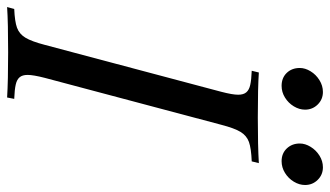

<svg xmlns="http://www.w3.org/2000/svg" viewBox="-247 -714 928 540"><g transform="rotate(90 217.0 -444.0)"><path d="M0 0ZM205.6 -888.2Q226.6 -888.2 241 -873.5Q255.4 -858.9 255.4 -837.9Q255.4 -821.8 246.1 -806.4Q236.8 -791 221.4 -781.5Q206.1 -772 188.5 -772Q166 -772 152.1 -786.4Q138.2 -800.8 138.2 -823.2Q138.2 -838.4 147.5 -853.5Q156.7 -868.7 172.4 -878.4Q188 -888.2 205.6 -888.2ZM417.5 -888.2Q438.5 -888.2 452.9 -873.5Q467.3 -858.9 467.3 -837.9Q467.3 -821.8 458 -806.4Q448.7 -791 433.3 -781.5Q418 -772 400.4 -772Q378.4 -772 364.5 -786.6Q350.6 -801.3 350.6 -823.2Q350.6 -838.4 359.9 -853.5Q369.1 -868.7 384.5 -878.4Q399.9 -888.2 417.5 -888.2ZM157.7 -57.6Q157.7 -43 164.3 -35.2Q170.9 -27.3 185.1 -24.2Q199.2 -21 225.1 -20L221.2 0Q174.3 -2.9 94.2 -2.9Q10.7 -2.9 -33.2 0L-27.8 -20Q7.3 -21.5 24.9 -27.8Q42.5 -34.2 53 -51.5Q63.5 -68.8 73.2 -106L205.1 -602.1Q213.4 -633.8 213.4 -649.9Q213.4 -665 206.5 -672.9Q199.7 -680.7 185.8 -683.8Q171.9 -687 146 -688L150.9 -708Q191.9 -705.1 277.8 -705.1Q358.4 -705.1 405.8 -708L400.9 -688Q364.3 -686.5 346.4 -680.2Q328.6 -673.8 318.1 -656.7Q307.6 -639.6 297.9 -602.1L166 -106Q157.7 -73.7 157.7 -57.6Z"/></g></svg>

Font: TypoPRO Playfair Display
Style: Italic
Weight: 400
Italic angle: -14°
Designer: Claus Eggers Sørensen
Foundry: Claus Eggers Sørensen
Version: Version 1.004;PS 001.004;hotconv 1.0.70;makeotf.lib2.5.58329